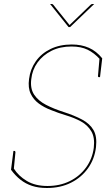

<svg xmlns="http://www.w3.org/2000/svg" viewBox="-20 -930 555 958"><path d="M214 8Q172 8 140 -2.5Q108 -13 82 -33.5Q56 -54 35 -83L40 -91L49 -89Q72 -52 114 -27Q156 -2 217 -2Q279 -2 328.5 -26.5Q378 -51 409.5 -94.5Q441 -138 448 -193Q454 -244 435.5 -275Q417 -306 384 -324Q351 -342 311 -354Q271 -366 234 -381Q200 -394 173.5 -413.5Q147 -433 133 -462.5Q119 -492 125 -536Q131 -585 158.5 -624Q186 -663 232 -685.5Q278 -708 338 -708Q386 -708 423.5 -691.5Q461 -675 490 -639L486 -634H479Q450 -666 417 -682Q384 -698 337 -698Q280 -698 237 -676.5Q194 -655 167.5 -618.5Q141 -582 136 -535Q130 -488 150.5 -457.5Q171 -427 209.5 -407Q248 -387 298 -371Q351 -354 389.5 -333.5Q428 -313 446.5 -281Q465 -249 459 -196Q452 -137 419.5 -91Q387 -45 334.5 -18.5Q282 8 214 8ZM477 -645 490 -639 479 -545H473Q471 -545 469.5 -547.5Q468 -550 469 -552ZM48 -77 35 -83 47 -177H53Q55 -177 56 -174.5Q57 -172 57 -170ZM450 -910 330 -795H322L230 -910H239Q243 -910 246 -906L327 -805L432 -906Q433 -907 435.5 -908.5Q438 -910 441 -910Z"/></svg>

Font: Aleo Thin
Style: Italic
Weight: 250
Italic angle: -7°
Designer: Alessio Laiso
Foundry: Alessio Laiso
Version: Version 2.001;gftools[0.9.29]